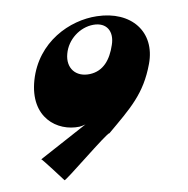

<svg xmlns="http://www.w3.org/2000/svg" viewBox="-71 -703 720 737"><g transform="rotate(-10 289.0 -334.5)"><path d="M48 -130C49 -134 122 -36 122 -36C119 -25 318 -190 323 -183C419 -264 478 -309 519 -419C563 -537 487 -631 354 -634C248 -637 116 -576 75 -434C35 -294 128 -225 215 -228C245 -231 266 -244 267 -248ZM391 -515C373 -461 342 -422 289 -420C234 -418 202 -458 217 -512C231 -565 282 -604 335 -604C386 -604 409 -566 391 -515Z"/></g></svg>

Font: Drag You Down
Style: Regular
Weight: 400
Designer: Robert Jablonski
Foundry: Cannot Into Space Fonts
Version: Version 0.97